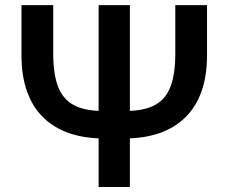

<svg xmlns="http://www.w3.org/2000/svg" viewBox="-20 -748 914 768"><path d="M681.2 -727.5H808.1V-527.3Q808.1 -442.9 785.2 -380.1Q762.2 -317.4 719.2 -276.4Q676.3 -235.4 615.7 -214.8Q555.2 -194.3 480 -194.3H394Q318.8 -194.3 258.3 -214.8Q197.8 -235.4 154.8 -276.4Q111.8 -317.4 88.9 -380.1Q65.9 -442.9 65.9 -527.3V-727.5H192.9V-533.2Q192.9 -451.2 212.6 -400.6Q232.4 -350.1 276.1 -327.1Q319.8 -304.2 392.1 -304.2H481.9Q554.7 -304.2 598.4 -327.1Q642.1 -350.1 661.6 -400.6Q681.2 -451.2 681.2 -533.2ZM374.5 -727.5H499.5V0H374.5Z"/></svg>

Font: Inter 24pt SemiBold
Style: Regular
Weight: 600
Designer: Rasmus Andersson
Foundry: rsms
Version: Version 4.001;git-66647c0bb